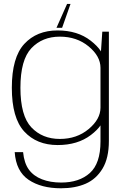

<svg xmlns="http://www.w3.org/2000/svg" viewBox="-20 -756 675 1006"><path d="M299.5 230.5Q374 230.5 429 206.5Q484 182.5 517.2 127.5Q550.5 72.5 550.5 -18V-590H516L506.5 -449.5V-14.5Q506.5 100.5 450.8 150.5Q395 200.5 300.5 200.5Q244 200.5 200 183.5Q156 166.5 131.2 132.5Q106.5 98.5 101 41H57Q64 141.5 129.8 186Q195.5 230.5 299.5 230.5ZM282 4Q387 4 456 -48.5Q525 -101 525 -152L506.5 -192Q506.5 -131.5 444.5 -79.8Q382.5 -28 293.5 -28Q202 -28 144.5 -88.5Q87 -149 87 -296Q87 -443 144.5 -503.5Q202 -564 293.5 -564Q382.5 -564 444.5 -512.8Q506.5 -461.5 506.5 -401L524 -440Q524 -489 455.2 -542.8Q386.5 -596.5 281.5 -596.5Q172.5 -596.5 107.2 -525.8Q42 -455 42 -296Q42 -137.5 107.2 -66.8Q172.5 4 282 4ZM276 -610.5H305.5L349.5 -735.5H331.5Z"/></svg>

Font: Anybody SemiExpanded ExtraLight
Style: Regular
Weight: 250
Width: 6
Version: Version 1.113;gftools[0.9.25]